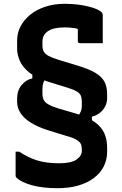

<svg xmlns="http://www.w3.org/2000/svg" viewBox="-20 -739 640 1009"><path d="M319 -719Q357 -719 389 -715Q421 -711 446.5 -704.5Q472 -698 489 -690.5Q506 -683 514 -674Q517 -672 518 -669.5Q519 -667 519.5 -664Q520 -661 520 -655Q520 -619 520 -583.5Q520 -548 520 -512Q490 -512 460.5 -512Q431 -512 400 -512Q395 -512 392 -515Q389 -518 389 -523Q389 -535 389 -546Q389 -557 389 -569Q389 -581 389 -592.5Q389 -604 389 -616L421 -578Q375 -595 321 -595Q292 -595 270.5 -590.5Q249 -586 234 -576.5Q219 -567 211 -553Q203 -539 203 -520V-501Q203 -481 210 -468Q217 -455 235.5 -445Q254 -435 290 -424L385 -395Q446 -377 480.5 -356.5Q515 -336 529 -309.5Q543 -283 543 -243V-223Q543 -200 532.5 -179.5Q522 -159 503.5 -145Q485 -131 463 -126V-98L359 -99Q378 -115 389 -128Q400 -141 405 -154Q410 -167 410 -180V-207Q410 -224 405 -236Q400 -248 383 -258.5Q366 -269 329 -280L235 -309Q168 -330 133 -358.5Q98 -387 84 -419.5Q70 -452 70 -482V-526Q70 -567 88.5 -601.5Q107 -636 140 -662.5Q173 -689 219 -704Q265 -719 319 -719ZM291 119Q354 119 382 99.5Q410 80 410 54V45Q410 28 404.5 17Q399 6 382 -4.5Q365 -15 328 -25L234 -54Q180 -71 143.5 -93.5Q107 -116 88.5 -144Q70 -172 70 -203V-221Q70 -264 94 -292.5Q118 -321 150 -327V-354L255 -351Q236 -342 224.5 -330.5Q213 -319 208 -304.5Q203 -290 203 -271V-247Q203 -228 209.5 -214.5Q216 -201 234 -190.5Q252 -180 287 -169L383 -141Q445 -122 479.5 -96.5Q514 -71 528.5 -38Q543 -5 543 36V58Q543 100 525.5 135Q508 170 474 196Q440 222 391.5 236Q343 250 282 250Q246 250 213 246.5Q180 243 151.5 235.5Q123 228 101 217.5Q79 207 65 193Q64 191 63 189Q62 187 62 185Q62 154 62 122Q62 90 62 58H81Q127 89 175.5 104Q224 119 291 119Z"/></svg>

Font: Recursive Monospace
Style: Bold
Weight: 700
Version: Version 1.047